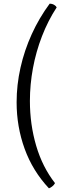

<svg xmlns="http://www.w3.org/2000/svg" viewBox="-20 -820 360 1040"><path d="M245 200Q157 106 113.5 -14Q70 -134 70 -266Q70 -360 91 -453.5Q112 -547 152 -635Q192 -723 249 -800Q263 -800 273.5 -793.5Q284 -787 287 -780Q240 -708 207.5 -624Q175 -540 158.5 -451Q142 -362 142 -273Q142 -146 176 -30.5Q210 85 278 172Q272 183 262 190.5Q252 198 245 200Z"/></svg>

Font: Texturina Medium 12pt ExtraLight
Style: Regular
Weight: 250
Version: Version 1.002